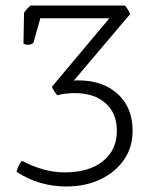

<svg xmlns="http://www.w3.org/2000/svg" viewBox="-20 -665 570 695"><path d="M451 -614 247 -373Q252 -374 256 -374Q260 -374 264 -374Q352 -374 406 -325Q460 -276 460 -191Q460 -132 429 -87Q398 -42 344 -16Q290 10 220 10Q121 10 40 -43Q45 -66 59 -83Q140 -41 213 -41Q302 -41 352.5 -81.5Q403 -122 403 -191Q403 -256 361.5 -292Q320 -328 251 -328Q236 -328 218 -326Q200 -324 187 -320Q182 -326 176.5 -334.5Q171 -343 168 -351L376 -599H126L101 -510Q92 -503 81 -503Q71 -503 65 -507L67 -619Q77 -634 91 -645H432Q444 -632 451 -614Z"/></svg>

Font: Scope One
Style: Regular
Weight: 400
Designer: Dalton Maag Ltd
Foundry: Dalton Maag Ltd
Version: Version 1.001; ttfautohint (v1.4.1) -l 11 -r 50 -G 50 -x 14 